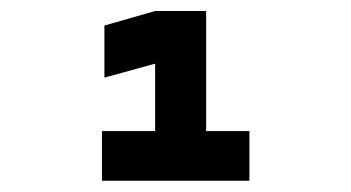

<svg xmlns="http://www.w3.org/2000/svg" viewBox="-20 -713 626 342"><path d="M161.6 -391.1V-479.5H256.3V-599.6L166 -574.7V-667.5L256.3 -693.4H347.2V-479.5H424.3V-391.1Z"/></svg>

Font: CaskaydiaCove NF SemiBold
Style: Regular
Weight: 600
Designer: Aaron Bell
Foundry: Saja Typeworks
Version: Version 2111.001; VTT 6.35;Nerd Fonts 3.2.1